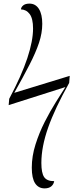

<svg xmlns="http://www.w3.org/2000/svg" viewBox="-20 -799 414 1063"><path d="M227 244Q193 244 174.5 216Q156 188 156 129Q156 66 176.5 1Q197 -64 227.5 -124Q258 -184 289.5 -234Q321 -284 342 -317L28 -217L31 -252Q100 -382 131.5 -477.5Q163 -573 163 -641Q163 -696 144.5 -721Q126 -746 96 -747Q97 -760 109 -769.5Q121 -779 143 -779Q177 -779 195.5 -749.5Q214 -720 214 -667Q214 -616 196 -562Q178 -508 143.5 -441Q109 -374 59 -285L366 -379L363 -340Q284 -199 246.5 -92.5Q209 14 209 103Q209 159 224.5 181.5Q240 204 280 204Q277 222 263.5 233Q250 244 227 244Z"/></svg>

Font: Noto Serif Display ExtraCondensed Light
Style: Italic
Weight: 300
Width: 2
Italic angle: -12°
Designer: Monotype Design Team
Foundry: Monotype Imaging Inc.
Version: Version 2.009